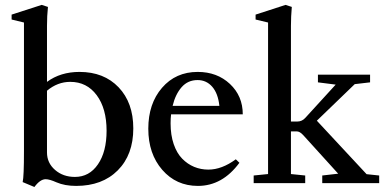

<svg xmlns="http://www.w3.org/2000/svg" viewBox="-20 -746 1575 782"><path d="M120.1 15.6 72.3 -4.4Q77.6 -26.4 77.6 -130.9V-654.3L27.3 -666.5V-686.5L149.9 -726.1L175.3 -717.8Q171.4 -681.6 171.4 -640.6V-412.6Q226.6 -453.1 303.7 -453.1Q403.3 -453.1 463.1 -390.4Q522.9 -327.6 522.9 -223.1Q522.9 -115.7 459.7 -52.2Q396.5 11.2 290 11.2Q243.7 11.2 210 -3.4Q181.6 -16.1 166 -16.1Q143.6 -16.1 120.1 15.6ZM171.4 -125Q171.4 -82.5 204.1 -54Q236.8 -25.4 285.2 -25.4Q343.8 -25.4 378.9 -76.7Q414.1 -127.9 414.1 -213.4Q414.1 -304.2 373.8 -358.4Q333.5 -412.6 266.1 -412.6Q214.4 -412.6 171.4 -376.5Z M786.1 11.2Q697.8 11.2 640.9 -54.2Q584 -119.6 584 -221.7Q584 -323.7 639.9 -388.4Q695.8 -453.1 785.2 -453.1Q864.3 -453.1 916.5 -404.1Q968.8 -355 968.8 -280.3H676.8Q674.8 -264.2 674.8 -243.7Q674.8 -195.8 687.5 -158.9Q700.2 -122.1 721.9 -99.9Q743.7 -77.6 770.8 -66.4Q797.9 -55.2 828.6 -55.2Q883.3 -55.2 940.4 -97.2L955.1 -83Q885.7 11.2 786.1 11.2ZM784.7 -419.9Q745.1 -419.9 719.7 -390.9Q694.3 -361.8 683.1 -314.9H873.5Q868.2 -365.2 844.5 -392.6Q820.8 -419.9 784.7 -419.9Z M1013.2 0V-31.2L1071.8 -37.1V-654.3L1021 -666.5V-686.5L1143.1 -726.1L1168.5 -717.8Q1165 -678.7 1165 -640.6V-251H1190.9Q1210.4 -251 1224.1 -266.6L1347.2 -401.4L1274.9 -410.6V-441.9H1487.3V-410.6L1424.8 -403.3L1270.5 -254.4L1473.1 -36.6L1524.4 -31.2V0H1292.5V-31.2L1357.4 -38.6L1215.3 -195.3Q1201.2 -210.9 1188.5 -210.9H1165V-37.1L1223.1 -31.2V0Z"/></svg>

Font: Elstob 10pt Medium
Style: Regular
Weight: 500
Designer: Peter S. Baker
Version: Version 1.015